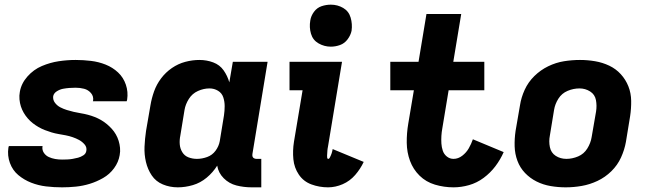

<svg xmlns="http://www.w3.org/2000/svg" viewBox="-20 -795 2776 823"><path d="M246 8Q275 8 305 5Q335 2 364.5 -7Q394 -16 422 -32Q450 -48 469 -74Q488 -100 493 -130Q496 -146 494.5 -161.5Q493 -177 488.5 -191.5Q484 -206 476.5 -219Q469 -232 459 -243Q449 -254 437.5 -263.5Q426 -273 413 -280.5Q400 -288 386 -293.5Q372 -299 357 -303Q342 -307 326.5 -309.5Q311 -312 296 -315.5Q281 -319 266.5 -323.5Q252 -328 238.5 -335Q225 -342 215.5 -354.5Q206 -367 208 -383Q211 -396 224 -404Q237 -412 250.5 -414.5Q264 -417 277.5 -418Q291 -419 304 -419Q323 -419 340.5 -414.5Q358 -410 370 -396Q382 -382 379 -363Q379 -362 378 -361H523Q524 -364 525 -368Q530 -401 519.5 -432Q509 -463 486 -484.5Q463 -506 433 -518Q403 -530 370 -534Q337 -538 304 -538Q268 -538 231.5 -532.5Q195 -527 159.5 -512Q124 -497 97.5 -467Q71 -437 65 -401Q62 -385 63.5 -369Q65 -353 69.5 -339Q74 -325 81.5 -312Q89 -299 99 -287.5Q109 -276 120.5 -267Q132 -258 145 -250.5Q158 -243 172 -237.5Q186 -232 201 -227.5Q216 -223 231 -220.5Q246 -218 261.5 -215Q277 -212 291.5 -207Q306 -202 319 -195Q332 -188 342.5 -176Q353 -164 350 -148Q348 -136 337 -129Q326 -122 314.5 -119Q303 -116 291.5 -114Q280 -112 268.5 -111.5Q257 -111 246 -111Q231 -111 216.5 -113.5Q202 -116 189 -122Q176 -128 168 -140Q160 -152 162 -167L163 -169H18Q17 -166 16 -162Q11 -128 22.5 -96.5Q34 -65 58.5 -44.5Q83 -24 113.5 -12Q144 0 177.5 4Q211 8 246 8Z M742 8Q774 8 806.5 -1.5Q839 -11 866 -33.5Q893 -56 911 -85Q916 -54 939 -31Q962 -8 993.5 0Q1025 8 1059 8H1100V-114H1079Q1074 -114 1069 -116.5Q1064 -119 1062.5 -124Q1061 -129 1062 -135L1127 -530H978L963 -442Q955 -470 938.5 -493.5Q922 -517 894 -527.5Q866 -538 835 -538Q805 -538 774.5 -530Q744 -522 717 -503.5Q690 -485 670.5 -459Q651 -433 640.5 -403.5Q630 -374 625 -344L606 -234Q601 -200 599.5 -166.5Q598 -133 605.5 -101Q613 -69 630.5 -43Q648 -17 678 -4.5Q708 8 742 8ZM824 -114Q805 -114 788 -120.5Q771 -127 761.5 -142.5Q752 -158 750.5 -176.5Q749 -195 753 -214L771 -324Q775 -348 789.5 -371Q804 -394 828.5 -405Q853 -416 878 -416Q898 -416 914.5 -406Q931 -396 937 -378Q943 -360 943 -340Q943 -320 940 -300L922 -190Q918 -168 904 -149Q890 -130 868 -122Q846 -114 824 -114Z M1386 8Q1418 8 1449 -5.5Q1480 -19 1502.5 -45Q1525 -71 1539 -101L1406 -156Q1405 -151 1404 -146.5Q1403 -142 1401.5 -137.5Q1400 -133 1398 -128.5Q1396 -124 1393.5 -119Q1391 -114 1387 -114Q1383 -114 1382.5 -119Q1382 -124 1382 -127.5Q1382 -131 1382.5 -135Q1383 -139 1383 -143Q1383 -147 1383.5 -151Q1384 -155 1384.5 -159Q1385 -163 1386 -167L1446 -530H1221V-408H1277L1240 -187Q1234 -149 1237.5 -112.5Q1241 -76 1261 -46.5Q1281 -17 1315 -4.5Q1349 8 1386 8ZM1398 -595Q1418 -595 1437.5 -602Q1457 -609 1470 -626.5Q1483 -644 1487 -663Q1491 -692 1483 -719.5Q1475 -747 1451 -761Q1427 -775 1398 -775Q1378 -775 1358.5 -768.5Q1339 -762 1326 -744.5Q1313 -727 1310 -707Q1305 -678 1313 -650.5Q1321 -623 1345.5 -609Q1370 -595 1398 -595Z M1924 8Q1957 8 1990.5 -1.5Q2024 -11 2053 -32.5Q2082 -54 2103.5 -82.5Q2125 -111 2139 -143L2007 -198Q2000 -178 1989.5 -159.5Q1979 -141 1961.5 -127.5Q1944 -114 1924 -114Q1908 -114 1895.5 -124Q1883 -134 1878 -149Q1873 -164 1872 -180Q1871 -196 1872 -212.5Q1873 -229 1876 -245L1903 -408H2056V-530H1923L1957 -735H1808L1774 -530H1653V-408H1754L1730 -265Q1723 -224 1723.5 -183Q1724 -142 1737.5 -105.5Q1751 -69 1778.5 -42Q1806 -15 1844.5 -3.5Q1883 8 1924 8Z M2405 8Q2439 8 2473.5 2Q2508 -4 2541 -19.5Q2574 -35 2600.5 -61Q2627 -87 2642 -120Q2657 -153 2663 -187L2681 -297Q2686 -330 2685.5 -363Q2685 -396 2673.5 -425Q2662 -454 2641 -477Q2620 -500 2591.5 -513.5Q2563 -527 2531 -532.5Q2499 -538 2466 -538Q2432 -538 2397.5 -532.5Q2363 -527 2330 -511Q2297 -495 2270.5 -469Q2244 -443 2229 -410Q2214 -377 2209 -344L2190 -234Q2185 -200 2186 -167.5Q2187 -135 2198 -105.5Q2209 -76 2230.5 -53.5Q2252 -31 2280 -17Q2308 -3 2340 2.5Q2372 8 2405 8ZM2408 -114Q2382 -114 2362 -127Q2342 -140 2337 -164.5Q2332 -189 2337 -214L2355 -324Q2359 -349 2373.5 -372Q2388 -395 2413 -405.5Q2438 -416 2464 -416Q2489 -416 2509.5 -403Q2530 -390 2534.5 -366Q2539 -342 2535 -317L2516 -207Q2512 -182 2497.5 -158.5Q2483 -135 2458 -124.5Q2433 -114 2408 -114Z"/></svg>

Font: Iosevka Sparkle Heavy
Style: Italic
Weight: 900
Italic angle: -9°
Designer: Belleve Invis
Foundry: Belleve Invis
Version: Version 4.5.0; ttfautohint (v1.8.3)